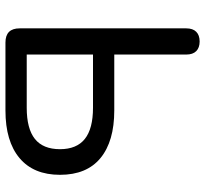

<svg xmlns="http://www.w3.org/2000/svg" viewBox="-44 -708 752 704"><g transform="rotate(90 332.0 -356.0)"><path d="M84 -52V-663Q84 -687 96.5 -699.5Q109 -712 132 -712Q155 -712 167.5 -699.5Q180 -687 180 -663V-399H385Q498 -399 559.5 -348.5Q621 -298 621 -200Q621 -103 559.5 -51.5Q498 0 385 0H136Q84 0 84 -52ZM527 -200Q527 -261 489.5 -291Q452 -321 375 -321H180V-78H375Q452 -78 489.5 -108Q527 -138 527 -200Z"/></g></svg>

Font: SN Pro
Style: Regular
Weight: 400
Designer: Tobias Whetton
Foundry: Supernotes
Version: Version 1.003